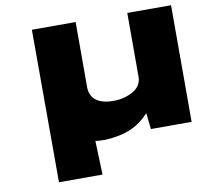

<svg xmlns="http://www.w3.org/2000/svg" viewBox="-78 -617 914 864"><g transform="rotate(-10 379.0 -184.5)"><path d="M123 164 122 -533H322V-234Q322 -213 332 -194.5Q342 -176 366 -165Q390 -154 428 -154Q457 -154 481 -161Q505 -168 522.5 -179Q540 -190 549 -206Q558 -222 558 -240V-533H758V0H572L563 -81L602 -119Q573 -81 542.5 -53Q512 -25 470 -8.5Q428 8 363 12Q353 12 339 11.5Q325 11 313.5 9Q302 7 296 3L314 -68L322 164Z"/></g></svg>

Font: Lexend Peta ExtraBold
Style: Regular
Weight: 800
Version: Version 1.007